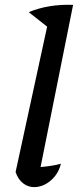

<svg xmlns="http://www.w3.org/2000/svg" viewBox="-20 -761 324 788"><path d="M182 -645 98 -711Q138 -728 184.5 -735.5Q231 -743 280 -741ZM137 -28 116 -73Q148 -75 176 -78.5Q204 -82 230 -89Q223 -60 206 -38.5Q189 -17 166.5 -5Q144 7 120 7Q95 7 74.5 -9Q54 -25 44 -55L187 -714L280 -741Z"/></svg>

Font: Piazzolla Thin SemiBold
Style: Italic
Weight: 600
Italic angle: -11.3°
Version: Version 2.005